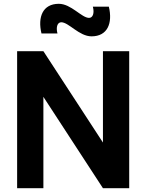

<svg xmlns="http://www.w3.org/2000/svg" viewBox="-20 -989 769 1009"><path d="M461 -798C545 -798 573 -867 552 -954H468C477 -920 468 -895 448 -895C409 -895 354 -969 289 -969C205 -969 177 -900 198 -813H282C273 -847 282 -872 302 -872C341 -872 396 -798 461 -798ZM208 0V-480L521 0H659V-720H521V-240L208 -720H70V0Z"/></svg>

Font: Manrope ExtraBold
Style: Regular
Weight: 800
Designer: Mikhail Sharanda
Foundry: Mikhail Sharanda
Version: Version 4.505